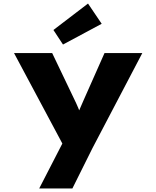

<svg xmlns="http://www.w3.org/2000/svg" viewBox="-20 -832 881 1082"><path d="M201 230 356 -71 348 8 59 -533H274L397 -276Q409 -252 421 -223.5Q433 -195 444 -165L404 -157Q413 -180 426 -209.5Q439 -239 451 -267L569 -533H782L501 3L388 230ZM335 -581 281 -663 476 -812 553 -698Z"/></svg>

Font: Lexend Giga ExtraBold
Style: Regular
Weight: 800
Designer: Bonnie Shaver-Troup, Thomas Jockin
Foundry: Lexend
Version: Version 1.007